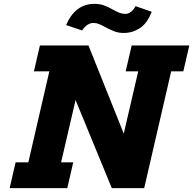

<svg xmlns="http://www.w3.org/2000/svg" viewBox="-20 -976 1002 996"><path d="M663 -740H962L931 -606H868L728 0H560L372 -457L297 -134H360L329 0H30L61 -134H127L236 -606H156L187 -740H439L622 -283L697 -606H632ZM564 -927Q586 -915 600 -909.5Q614 -904 631 -904Q646 -904 660 -915Q674 -926 683 -944L767 -915Q744 -855 705.5 -830Q667 -805 622 -805Q596 -805 575.5 -812.5Q555 -820 529 -834Q509 -845 494.5 -851Q480 -857 465 -857Q432 -857 406 -818L323 -846Q370 -956 470 -956Q497 -956 518 -948.5Q539 -941 564 -927Z"/></svg>

Font: Arvo
Style: Bold Italic
Weight: 700
Italic angle: -13°
Designer: Anton Koovit (Cyrillic Expansion: Cyreal)
Foundry: Anton Koovit, Yassin Baggar
Version: Version 3.000